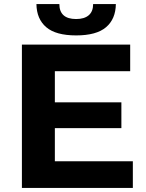

<svg xmlns="http://www.w3.org/2000/svg" viewBox="-20 -918 713 938"><path d="M248 -130H629V0H87V-700H616V-570H248V-418H573V-292H248ZM352 -745Q253 -745 206 -785Q159 -825 158 -898H270Q270 -862 290.5 -843.5Q311 -825 352 -825Q392 -825 413.5 -843.5Q435 -862 435 -898H546Q545 -825 498 -785Q451 -745 352 -745Z"/></svg>

Font: Montserrat Z
Style: Bold
Weight: 700
Designer: Julieta Ulanovsky
Foundry: Julieta Ulanovsky
Version: Version 8.000